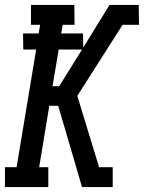

<svg xmlns="http://www.w3.org/2000/svg" viewBox="-28 -755 581 775"><path d="M-8 0V-80H39L118 -555H66L65 -620H128L134 -655H97V-735H272L273 -655H225L219 -620H307L308 -563L414 -735H532L533 -655H467L284 -368L372 -80H427V0H303L207 -328H171L130 -80H167V0ZM211 -407 303 -555H209L184 -407Z"/></svg>

Font: Iosevka Curly Slab Medium
Style: Italic
Weight: 500
Italic angle: -9°
Monospace: yes
Designer: Belleve Invis
Foundry: Belleve Invis
Version: Version 22.1.2; ttfautohint (v1.8.4)